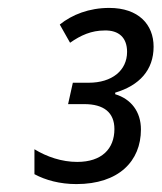

<svg xmlns="http://www.w3.org/2000/svg" viewBox="-20 -874 408 485"><path d="M173 -409C280 -409 336 -467 336 -547C336 -592 311 -624 271 -636V-640C332 -658 368 -697 368 -756C368 -812 330 -854 256 -854C205 -854 162 -837 131 -812L157 -766C184 -785 211 -797 244 -797C280 -798 301 -779 301 -743C301 -696 263 -665 204 -665H164L152 -611H193C242 -611 269 -590 269 -548C269 -498 237 -465 175 -465C136 -465 98 -478 67 -497V-434C95 -419 131 -409 173 -409Z"/></svg>

Font: Noto Sans SemiCondensed
Style: Italic
Weight: 400
Width: 4
Italic angle: -12°
Designer: Monotype Design Team
Foundry: Monotype Imaging Inc.
Version: Version 2.013